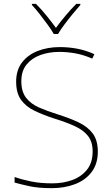

<svg xmlns="http://www.w3.org/2000/svg" viewBox="-20 -969 583 999"><path d="M489 -180Q489 -116 456.5 -73.5Q424 -31 369.5 -10.5Q315 10 250 10Q181 10 136.5 0.5Q92 -9 56 -19V-48Q96 -34 143.5 -24.5Q191 -15 252 -15Q309 -15 356.5 -32.5Q404 -50 433 -86.5Q462 -123 462 -181Q462 -231 438 -261.5Q414 -292 369.5 -312.5Q325 -333 263 -352Q205 -371 160 -392.5Q115 -414 89.5 -449.5Q64 -485 64 -544Q64 -604 94.5 -644Q125 -684 176.5 -704Q228 -724 291 -724Q338 -724 382.5 -715.5Q427 -707 471 -687L460 -664Q414 -684 371.5 -691.5Q329 -699 289 -699Q236 -699 191 -683Q146 -667 118.5 -633.5Q91 -600 91 -546Q91 -492 116 -460Q141 -428 183.5 -409.5Q226 -391 277 -375Q341 -355 388.5 -332.5Q436 -310 462.5 -274.5Q489 -239 489 -180ZM260 -792Q248 -813 228 -840.5Q208 -868 186.5 -895.5Q165 -923 146 -943V-949H167Q195 -921 222.5 -887Q250 -853 271 -824Q292 -853 320.5 -887Q349 -921 377 -949H398V-943Q380 -923 357.5 -895.5Q335 -868 314.5 -840.5Q294 -813 282 -792Z"/></svg>

Font: Noto Sans Tamil Thin
Style: Regular
Weight: 100
Designer: Jelle Bosma - Monotype Design Team
Foundry: Monotype Imaging Inc.
Version: Version 2.004; ttfautohint (v1.8.4.7-5d5b)